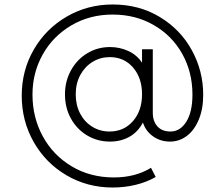

<svg xmlns="http://www.w3.org/2000/svg" viewBox="-20 -777 966 857"><path d="M77 -350Q77 -463 131 -556Q185 -649 278 -703Q371 -757 483 -757Q601 -757 693.5 -701Q786 -645 836.5 -552.5Q887 -460 887 -354Q887 -290 867 -242.5Q847 -195 813.5 -170Q780 -145 739 -145Q696 -145 663 -168.5Q630 -192 618 -230Q595 -187 557 -166Q519 -145 471 -145Q415 -145 369 -172.5Q323 -200 296.5 -248Q270 -296 270 -356Q270 -414 296.5 -462.5Q323 -511 369 -539Q415 -567 471 -567Q514 -567 552.5 -549.5Q591 -532 614 -497V-557H662V-274Q662 -236 682.5 -213Q703 -190 741 -190Q784 -190 811.5 -233.5Q839 -277 839 -355Q839 -455 793.5 -536.5Q748 -618 666.5 -665Q585 -712 483 -712Q380 -712 298 -663.5Q216 -615 170.5 -533.5Q125 -452 125 -355Q125 -253 171 -168.5Q217 -84 300 -34.5Q383 15 488 15Q584 15 654 -28L675 13Q635 36 585.5 48Q536 60 483 60Q370 60 277 5.5Q184 -49 130.5 -143Q77 -237 77 -350ZM469 -190Q533 -190 573.5 -236.5Q614 -283 614 -356Q614 -429 574 -475.5Q534 -522 470 -522Q428 -522 393.5 -501Q359 -480 338.5 -442.5Q318 -405 318 -356Q318 -308 337.5 -270.5Q357 -233 391.5 -211.5Q426 -190 469 -190Z"/></svg>

Font: Eudoxus Sans ExtraLight
Style: Regular
Weight: 200
Designer: Stijn de Vries
Foundry: tokotype
Version: Version 2.005